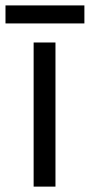

<svg xmlns="http://www.w3.org/2000/svg" viewBox="-39 -693 333 713"><path d="M167 0H85.9V-535.2H167ZM-18.6 -672.9H274.4V-606H-18.6Z"/></svg>

Font: Open Sans ACDW
Style: acdw
Weight: 400
Foundry: Ascender Corporation
Version: Version 1.10